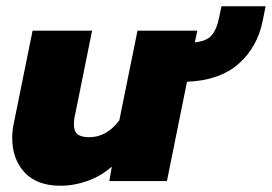

<svg xmlns="http://www.w3.org/2000/svg" viewBox="-20 -578 868 613"><path d="M19 -138Q19 -164 25 -189L84 -480H274L220 -213Q216 -197 216 -181Q216 -159 227.5 -149.5Q239 -140 265 -140Q321 -140 361 -194L419 -480H610L602 -443Q638 -446 655 -464.5Q672 -483 680 -524L687 -558H828L819 -513Q802 -427 741.5 -374Q681 -321 577 -317L513 0H329L337 -46Q303 -16 260 -0.5Q217 15 173 15Q98 15 58.5 -27.5Q19 -70 19 -138Z"/></svg>

Font: Readiness ExtraBold
Style: Italic
Weight: 800
Italic angle: -12°
Designer: Katatrad Team
Foundry: CadsonDemak
Version: Version 1.00;January 16, 2020;FontCreator 12.0.0.2550 64-bit